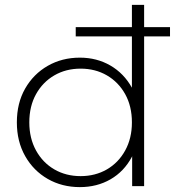

<svg xmlns="http://www.w3.org/2000/svg" viewBox="-20 -762 716 786"><path d="M307 4Q234 4 175.5 -29.5Q117 -63 83 -123Q49 -183 49 -261Q49 -340 83 -399.5Q117 -459 175.5 -492.5Q234 -526 307 -526Q376 -526 431.5 -494Q487 -462 520 -403Q520 -403 520 -402V-742H570V0H521V-123Q521 -122 520 -120Q488 -60 432.5 -28Q377 4 307 4ZM310 -41Q370 -41 417.5 -68.5Q465 -96 492.5 -146Q520 -196 520 -261Q520 -327 492.5 -376.5Q465 -426 417.5 -453.5Q370 -481 310 -481Q250 -481 202.5 -453.5Q155 -426 127.5 -376.5Q100 -327 100 -261Q100 -196 127.5 -146Q155 -96 202.5 -68.5Q250 -41 310 -41ZM290 -613V-651H676V-613Z"/></svg>

Font: Montserrat Z Light
Style: Regular
Weight: 300
Designer: Julieta Ulanovsky
Foundry: Julieta Ulanovsky
Version: Version 8.000